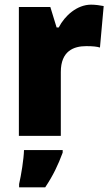

<svg xmlns="http://www.w3.org/2000/svg" viewBox="-20 -583 475 824"><path d="M371 -563C311 -563 258 -516 232 -465H223L196 -553H61V0H241V-274C241 -364 296 -385 350 -385C379 -385 396 -383 409 -379L425 -557C410 -560 389 -563 371 -563ZM249 72V61H83C82 100 71 168 62 207V221H174C208 170 229 126 249 72Z"/></svg>

Font: Noto Sans Thai SemCond Blk
Style: Regular
Weight: 900
Width: 4
Designer: Monotype Design Team
Foundry: Monotype Imaging Inc.
Version: Version 2.002